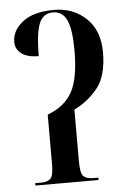

<svg xmlns="http://www.w3.org/2000/svg" viewBox="-52 -764 539 803"><g transform="rotate(-5 217.0 -362.5)"><path d="M64 0H329V-10H307Q279 -10 266.5 -22.5Q254 -35 254 -84V-302Q316 -333 355 -383.5Q394 -434 394 -531Q394 -622 340 -673.5Q286 -725 206 -725Q119 -725 73.5 -689.5Q28 -654 28 -605Q28 -576 52.5 -557Q77 -538 125 -538Q125 -630 141 -672.5Q157 -715 200 -715Q240 -715 258 -676Q276 -637 276 -548Q276 -430 244 -373.5Q212 -317 141 -291V-84Q141 -35 128.5 -22.5Q116 -10 88 -10H64Z"/></g></svg>

Font: Noto Serif Display Condensed Semi
Style: Regular
Weight: 600
Width: 3
Designer: Monotype Design Team
Foundry: Monotype Imaging Inc.
Version: Version 1.900